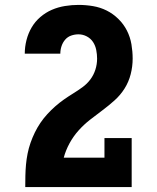

<svg xmlns="http://www.w3.org/2000/svg" viewBox="-20 -763 640 783"><path d="M83 0V-1Q83 -24 83.5 -46.5Q84 -69 86 -91.5Q88 -114 92.5 -136.5Q97 -159 104.5 -180.5Q112 -202 122 -222.5Q132 -243 144.5 -261.5Q157 -280 172.5 -297Q188 -314 205 -329Q222 -344 240.5 -357Q259 -370 278.5 -382Q298 -394 316.5 -407.5Q335 -421 348.5 -439Q362 -457 369 -479Q376 -501 376 -524Q376 -541 372.5 -559Q369 -577 359.5 -591.5Q350 -606 334 -614.5Q318 -623 300 -623Q285 -623 270.5 -618Q256 -613 246 -601.5Q236 -590 231 -575Q226 -560 226 -544Q226 -544 226 -544Q226 -544 226 -544H81Q81 -544 81 -544Q81 -544 81 -544Q81 -572 88 -599.5Q95 -627 109 -651Q123 -675 144.5 -693.5Q166 -712 191.5 -723Q217 -734 245 -738.5Q273 -743 300 -743Q330 -743 359.5 -738Q389 -733 415 -720Q441 -707 462.5 -686Q484 -665 497.5 -638.5Q511 -612 516 -582.5Q521 -553 521 -524Q521 -492 513 -460.5Q505 -429 488 -402Q471 -375 447 -353.5Q423 -332 397.5 -313Q372 -294 347 -274.5Q322 -255 300.5 -231Q279 -207 263.5 -178.5Q248 -150 240 -120H406V-200H517V0Z"/></svg>

Font: Iosevka Curly Slab HvEx
Style: Regular
Weight: 900
Width: 7
Monospace: yes
Designer: Belleve Invis
Foundry: Belleve Invis
Version: Version 11.1.0; ttfautohint (v1.8.3)